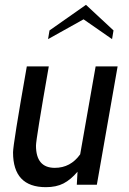

<svg xmlns="http://www.w3.org/2000/svg" viewBox="-20 -765 534 795"><path d="M381 0H298L301 -54Q273 -21 243 -5.5Q213 10 170 10Q34 10 34 -134Q34 -167 91 -490H182Q129 -188 129 -162Q129 -70 207 -70Q272 -70 312 -126L376 -490H467ZM444 -603 326 -685 179 -603 185 -639 336 -745 450 -639Z"/></svg>

Font: Cabin
Style: Italic
Weight: 400
Designer: Pablo Impallari
Foundry: Pablo Impallari. www.impallari.com Igino Marini. www.ikern.com
Version: Version 1.005